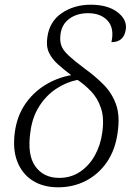

<svg xmlns="http://www.w3.org/2000/svg" viewBox="-20 -785 555 815"><path d="M222 10Q161 9 117.5 -19Q74 -47 53.5 -99Q33 -151 43 -224Q52 -291 85.5 -341Q119 -391 170 -423Q221 -455 282 -466Q252 -489 226.5 -511.5Q201 -534 188 -561.5Q175 -589 181 -627Q190 -694 242.5 -729.5Q295 -765 365 -765Q437 -765 478.5 -733.5Q520 -702 514 -660Q506 -606 453 -606Q466 -665 437 -697Q408 -729 354 -729Q307 -729 275 -706Q243 -683 237 -641Q233 -613 240 -592.5Q247 -572 270.5 -550Q294 -528 338 -495Q385 -461 420.5 -425Q456 -389 473 -340.5Q490 -292 479 -220Q469 -148 433.5 -96.5Q398 -45 343.5 -17Q289 11 222 10ZM228 -30Q279 -29 318.5 -55Q358 -81 382.5 -125Q407 -169 414 -222Q423 -284 408.5 -326.5Q394 -369 366.5 -397.5Q339 -426 309 -446Q260 -436 217.5 -407.5Q175 -379 146 -333Q117 -287 109 -225Q95 -128 129.5 -79.5Q164 -31 228 -30Z"/></svg>

Font: Noto Serif Light
Style: Italic
Weight: 300
Italic angle: -12°
Designer: Monotype Design Team
Foundry: Monotype Imaging Inc.
Version: Version 2.013